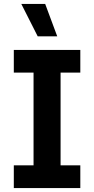

<svg xmlns="http://www.w3.org/2000/svg" viewBox="-20 -953 477 973"><path d="M50 0H387V-115H287V-585H387V-700H50V-585H150V-115H50ZM270 -769 209 -933H88L171 -769Z"/></svg>

Font: Finlandica SemiBold
Style: Regular
Weight: 600
Designer: Niklas Ekholm, Juho Hiilivirta, Jaakko Suomalainen
Foundry: Helsinki Type Studio
Version: Version 2.000;Glyphs 3.2 (3202)